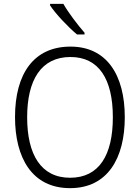

<svg xmlns="http://www.w3.org/2000/svg" viewBox="-20 -967 727 997"><path d="M309 -947H240V-939C268 -896 334 -826 380 -788H419V-797C384 -837 335 -901 309 -947ZM628 -358C628 -578 534 -725 346 -725C156 -725 58 -585 58 -359C58 -148 146 10 344 10C539 10 628 -146 628 -358ZM121 -358C121 -551 193 -671 346 -671C492 -671 566 -558 566 -358C566 -162 495 -44 344 -44C193 -44 121 -164 121 -358Z"/></svg>

Font: Noto Sans Bengali SemiCondensed Light
Style: Regular
Weight: 300
Width: 4
Designer: Joana Ranito - Universal Thirst; Jelle Bosma - Monotype Design Team
Foundry: Universal Thirst ehf.
Version: Version 3.000